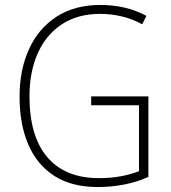

<svg xmlns="http://www.w3.org/2000/svg" viewBox="-20 -745 690 775"><path d="M348 -356H579V-31Q533 -10 480.5 0Q428 10 375 10Q270 10 200 -34.5Q130 -79 94.5 -161Q59 -243 59 -355Q59 -463 97 -546.5Q135 -630 208 -677.5Q281 -725 385 -725Q435 -725 481.5 -714.5Q528 -704 571 -681L554 -647Q511 -670 468.5 -679.5Q426 -689 384 -689Q293 -689 229 -646.5Q165 -604 132 -529Q99 -454 99 -356Q99 -195 171 -110.5Q243 -26 379 -26Q427 -26 467.5 -33.5Q508 -41 541 -54V-320H348Z"/></svg>

Font: Noto Sans Gurmukhi SemiCondensed ExtraLight
Style: Regular
Weight: 200
Width: 4
Designer: Jelle Bosma - Monotype Design Team
Foundry: Monotype Imaging Inc.
Version: Version 2.004; ttfautohint (v1.8.4.7-5d5b)